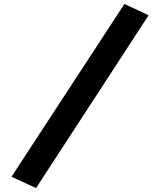

<svg xmlns="http://www.w3.org/2000/svg" viewBox="-20 -837 808 969"><path d="M38 55 608 -817 730 -760 162 112Z"/></svg>

Font: Fix15 Mono
Style: Bold
Weight: 700
Designer: Carrois Corporate & Edenspiekermann AG
Foundry: Carrois Corporate GbR & Edenspiekermann AG
Version: Version 3.206